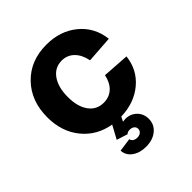

<svg xmlns="http://www.w3.org/2000/svg" viewBox="-202 -642 984 984"><g transform="rotate(-45 290.0 -150.0)"><path d="M288.1 215.8Q242.2 215.8 212.4 193.8Q182.6 171.9 181.2 137.2L253.9 127Q255.9 138.2 265.4 144.5Q274.9 150.9 289.1 150.9Q304.7 150.9 314.5 142.8Q324.2 134.8 324.2 122.1Q324.2 109.4 314.7 101.8Q305.2 94.2 290 94.2Q273.4 94.2 266.1 103L206.1 84L245.1 12.2Q149.9 -4.4 93 -75Q36.1 -145.5 36.1 -249Q36.1 -367.7 108.4 -441.9Q180.7 -516.1 295.9 -516.1Q396.5 -516.1 464.8 -459.7Q533.2 -403.3 543.9 -311L397.9 -300.8Q388.2 -349.1 360.8 -376Q333.5 -402.8 293.9 -402.8Q243.7 -402.8 213.9 -361.1Q184.1 -319.3 184.1 -248Q184.1 -178.2 213.6 -137.7Q243.2 -97.2 293.9 -97.2Q334.5 -97.2 361.6 -122.3Q388.7 -147.5 397.9 -192.9L543.9 -183.1Q534.2 -95.7 469.2 -41.3Q404.3 13.2 307.1 16.1L294.9 41Q306.6 39.1 313 39.1Q349.6 39.1 374.3 63.2Q398.9 87.4 398.9 124Q398.9 164.6 367.9 190.2Q336.9 215.8 288.1 215.8Z"/></g></svg>

Font: Uncut Sans
Style: Bold
Weight: 700
Designer: Kasper Nordkvist
Foundry: UNCUT.wtf
Version: Version 1.304;Glyphs 3.2 (3246)